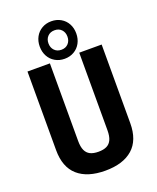

<svg xmlns="http://www.w3.org/2000/svg" viewBox="-175 -1074 970 1188"><g transform="rotate(-20 310.0 -480.0)"><path d="M406.6 -219.8V-730H554.2V-212.4Q554.2 -100.6 490.8 -44.5Q427.4 11.5 310 11.5Q192.6 11.5 129.2 -44.5Q65.8 -100.6 65.8 -212.4V-730H213.4V-219.8Q213.4 -180.2 224 -157.2Q234.5 -134.2 255.6 -123.7Q276.7 -113.2 310 -113.2Q343.3 -113.2 364.4 -123.7Q385.5 -134.2 396 -157.2Q406.6 -180.2 406.6 -219.8ZM189.8 -848.9Q189.8 -884.2 205 -912.2Q220.2 -940.2 247.7 -956.1Q275.1 -972.1 309.9 -972.1Q344.8 -972.1 372.3 -956.1Q399.8 -940.2 415 -912.3Q430.2 -884.3 430.2 -849Q430.2 -813.6 415 -785.4Q399.8 -757.2 372.3 -741.2Q344.9 -725.2 310.1 -725.2Q275.2 -725.2 247.7 -741.2Q220.2 -757.2 205 -785.3Q189.8 -813.5 189.8 -848.9ZM372.2 -848.9Q372.2 -877 355.2 -894.9Q338.2 -912.8 310 -912.8Q281.5 -912.8 264.4 -894.9Q247.2 -877 247.2 -848.9Q247.2 -820.8 264.5 -802.7Q281.8 -784.6 309.9 -784.6Q338.1 -784.6 355.2 -802.7Q372.2 -820.8 372.2 -848.9Z"/></g></svg>

Font: Monaspace Neon Var ExtraLight
Style: Regular
Weight: 200
Designer: Riley Cran and the Lettermatic Team
Version: Version 1.200 (Monaspace Neon Var)